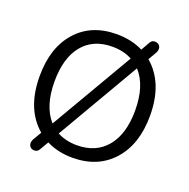

<svg xmlns="http://www.w3.org/2000/svg" viewBox="-138 -881 1043 1057"><g transform="rotate(20 383.5 -352.5)"><path d="M383 9Q299 9 231 -25L201 26Q191 44 171.5 43Q152 42 144 27Q136 12 145 -9L176 -62Q61 -160 61 -353Q61 -519 147.5 -616.5Q234 -714 383 -714Q469 -714 537 -680L566 -731Q576 -749 595.5 -747.5Q615 -746 623 -731.5Q631 -717 622 -696L592 -644Q707 -546 707 -354Q707 -187 619.5 -89Q532 9 383 9ZM148 -353Q148 -208 217 -131L499 -614Q450 -641 383 -641Q271 -641 209.5 -565.5Q148 -490 148 -353ZM383 -64Q495 -64 557.5 -140Q620 -216 620 -353Q620 -499 550 -575L268 -91Q318 -64 383 -64Z"/></g></svg>

Font: Nunito
Style: Regular
Weight: 400
Designer: Vernon Adams
Foundry: Vernon Adams
Version: Version 3.602